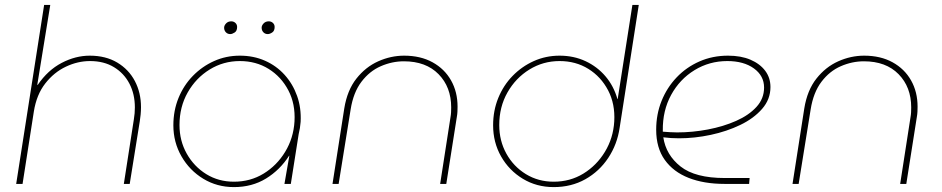

<svg xmlns="http://www.w3.org/2000/svg" viewBox="-20 -750 3841 783"><path d="M46 0 160 -730H185L132 -404H134Q175 -464 231.5 -493.5Q288 -523 346 -523Q411 -523 458 -495Q505 -467 530 -419.5Q555 -372 555 -313Q555 -299 553.5 -282.5Q552 -266 550 -255L509 0H485L526 -264Q528 -276 529 -288Q530 -300 530 -312Q530 -366 508 -408.5Q486 -451 445 -476Q404 -501 347 -501Q297 -501 248.5 -478Q200 -455 164.5 -409.5Q129 -364 118 -295L72 0Z M934 13Q865 13 809 -21Q753 -55 720 -112.5Q687 -170 687 -239Q687 -299 708 -350.5Q729 -402 766.5 -440.5Q804 -479 853 -501Q902 -523 958 -523Q1014 -523 1060.5 -502.5Q1107 -482 1140.5 -445Q1174 -408 1191.5 -359Q1209 -310 1206 -253Q1205 -240 1203 -227.5Q1201 -215 1198 -203L1166 0H1140L1160 -115H1159Q1122 -57 1065 -22Q1008 13 934 13ZM934 -9Q1001 -9 1055 -42Q1109 -75 1143 -131Q1177 -187 1181 -255Q1185 -326 1156 -381.5Q1127 -437 1075.5 -469Q1024 -501 958 -501Q891 -501 835 -466.5Q779 -432 745.5 -373Q712 -314 712 -240Q712 -176 741.5 -123.5Q771 -71 821 -40Q871 -9 934 -9ZM1072 -611Q1061 -611 1054 -618.5Q1047 -626 1047 -637Q1047 -646 1055 -654.5Q1063 -663 1076 -663Q1086 -663 1093 -656.5Q1100 -650 1100 -640Q1100 -624 1090 -617.5Q1080 -611 1072 -611ZM919 -611Q908 -611 901 -618.5Q894 -626 894 -637Q894 -646 902 -654.5Q910 -663 923 -663Q933 -663 940 -656.5Q947 -650 947 -640Q947 -624 937 -617.5Q927 -611 919 -611Z M1336 0 1384 -308Q1396 -382 1433.5 -429.5Q1471 -477 1522.5 -500Q1574 -523 1628 -523Q1695 -523 1744 -496Q1793 -469 1819.5 -422Q1846 -375 1846 -315Q1846 -305 1845.5 -294.5Q1845 -284 1843 -273L1800 0H1775L1817 -271Q1819 -282 1819.5 -292Q1820 -302 1820 -312Q1820 -395 1768.5 -447.5Q1717 -500 1627 -500Q1579 -500 1533 -480Q1487 -460 1454 -416.5Q1421 -373 1410 -304L1361 0Z M2238 13Q2168 13 2112 -21Q2056 -55 2023.5 -112Q1991 -169 1991 -239Q1991 -299 2012 -350.5Q2033 -402 2070.5 -440.5Q2108 -479 2157 -501Q2206 -523 2262 -523Q2320 -523 2368 -500.5Q2416 -478 2449.5 -438.5Q2483 -399 2498 -346H2499L2559 -730H2585L2507 -229Q2497 -161 2460.5 -106Q2424 -51 2367 -19Q2310 13 2238 13ZM2238 -9Q2305 -9 2359 -42Q2413 -75 2447 -131Q2481 -187 2485 -255Q2489 -326 2460 -381.5Q2431 -437 2379.5 -469Q2328 -501 2262 -501Q2195 -501 2139 -466.5Q2083 -432 2049.5 -373Q2016 -314 2016 -240Q2016 -176 2045 -123.5Q2074 -71 2124.5 -40Q2175 -9 2238 -9Z M2935 0Q2851 0 2788.5 -24.5Q2726 -49 2691 -98Q2656 -147 2656 -221Q2656 -284 2678 -338.5Q2700 -393 2739.5 -434.5Q2779 -476 2832.5 -499.5Q2886 -523 2949 -523Q3002 -523 3040.5 -506.5Q3079 -490 3100.5 -461.5Q3122 -433 3122 -395Q3122 -345 3088 -306Q3054 -267 2999 -240.5Q2944 -214 2878.5 -200Q2813 -186 2749 -186Q2733 -186 2716.5 -187Q2700 -188 2685 -190Q2696 -118 2755.5 -71Q2815 -24 2936 -24H3037L3035 0ZM2683 -213Q2697 -212 2712 -211Q2727 -210 2741 -210Q2804 -210 2867 -222Q2930 -234 2982 -257Q3034 -280 3065 -314Q3096 -348 3096 -393Q3096 -441 3054.5 -471Q3013 -501 2946 -501Q2873 -501 2812.5 -464Q2752 -427 2717 -363Q2682 -299 2683 -218Q2683 -217 2683 -216Q2683 -215 2683 -213Z M3212 0 3260 -308Q3272 -382 3309.5 -429.5Q3347 -477 3398.5 -500Q3450 -523 3504 -523Q3571 -523 3620 -496Q3669 -469 3695.5 -422Q3722 -375 3722 -315Q3722 -305 3721.5 -294.5Q3721 -284 3719 -273L3676 0H3651L3693 -271Q3695 -282 3695.5 -292Q3696 -302 3696 -312Q3696 -395 3644.5 -447.5Q3593 -500 3503 -500Q3455 -500 3409 -480Q3363 -460 3330 -416.5Q3297 -373 3286 -304L3237 0Z"/></svg>

Font: MuseoModerno Thin Thin
Style: Italic
Weight: 250
Italic angle: -9°
Version: Version 1.003